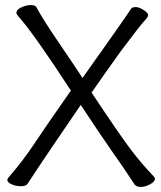

<svg xmlns="http://www.w3.org/2000/svg" viewBox="-20 -728 640 761"><path d="M300 -312Q162 -110 136 -70.5Q110 -31 103 -20.5Q96 -10 89.5 0Q83 10 63 10Q43 10 26 2.5Q9 -5 9 -15Q9 -18 14 -25Q70 -89 116 -158.5Q162 -228 261 -369Q113 -596 53 -663Q45 -672 45 -677Q45 -690 65 -699Q85 -708 102 -708Q119 -708 124 -700Q149 -653 211 -562Q273 -471 307 -419Q369 -506 405.5 -558Q442 -610 461 -637Q480 -664 488 -676L500 -694Q505 -700 518 -700Q531 -700 549 -688.5Q567 -677 567 -668.5Q567 -660 553 -646Q539 -632 458 -524Q394 -435 343 -361Q456 -191 499 -134.5Q542 -78 590 -28Q594 -24 594 -19Q594 -8 574.5 2.5Q555 13 538.5 13Q522 13 514 4Q504 -10 488 -35Q472 -60 430 -119.5Q388 -179 300 -312Z"/></svg>

Font: LXGW WenKai Lite
Style: Regular
Weight: 400
Designer: LXGW / Fontworks Inc.
Foundry: LXGW / Fontworks Inc.
Version: Version 1.511; March 25, 2025